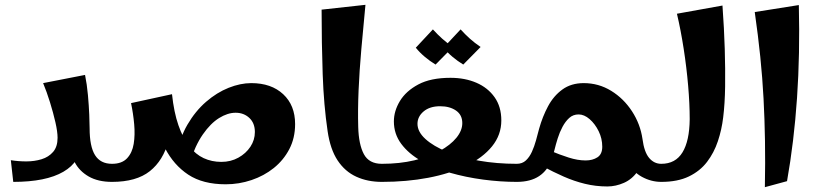

<svg xmlns="http://www.w3.org/2000/svg" viewBox="-20 -755 3398 797"><path d="M35 0 25 -90Q56 -85 89.5 -85Q123 -85 152.5 -94Q182 -103 200.5 -124.5Q219 -146 219 -183Q219 -208 210 -247.5Q201 -287 187.5 -330.5Q174 -374 159 -410L333 -444Q341 -405 345 -360.5Q349 -316 350.5 -279Q352 -242 352 -223Q352 -147 374.5 -111Q397 -75 445 -75L465 -38L445 0Q387 0 348 -22.5Q309 -45 290 -82Q271 -119 271 -161L315 -158Q315 -84 243 -42Q171 0 35 0Z M917 10Q822 10 761.5 -30Q701 -70 665 -140Q629 -210 608 -299L694 -364Q702 -289 720.5 -235.5Q739 -182 765.5 -148Q792 -114 825.5 -98.5Q859 -83 899 -83Q938 -83 969.5 -100.5Q1001 -118 1019.5 -146Q1038 -174 1038 -207Q1038 -244 1015 -265.5Q992 -287 958 -287Q925 -287 889.5 -265Q854 -243 822 -197Q790 -151 767 -78L713 -106Q725 -181 758 -237.5Q791 -294 835.5 -332.5Q880 -371 929 -390.5Q978 -410 1023 -410Q1106 -410 1155.5 -364Q1205 -318 1205 -240Q1205 -182 1181 -136Q1157 -90 1116.5 -57.5Q1076 -25 1024 -7.5Q972 10 917 10ZM445 0V-75Q486 -75 507.5 -98Q529 -121 535 -158Q541 -195 537 -239.5Q533 -284 524 -327L694 -364Q701 -253 679.5 -171Q658 -89 602 -44.5Q546 0 445 0Z M1565 0Q1506 0 1459 -21.5Q1412 -43 1381.5 -89Q1351 -135 1340 -210Q1324 -318 1319.5 -446.5Q1315 -575 1315 -715L1497 -735Q1488 -642 1480 -552Q1472 -462 1468.5 -380.5Q1465 -299 1467 -228Q1469 -155 1490.5 -115Q1512 -75 1565 -75L1585 -38Z M1565 0V-75Q1639 -75 1700 -89.5Q1761 -104 1805.5 -128.5Q1850 -153 1874.5 -183Q1899 -213 1899 -244Q1899 -278 1873 -296Q1847 -314 1807 -314Q1764 -314 1738.5 -292.5Q1713 -271 1713 -241Q1713 -208 1746 -178Q1779 -148 1836.5 -124.5Q1894 -101 1968 -88Q2042 -75 2125 -75L2145 -38L2125 0Q2057 0 1985.5 -9.5Q1914 -19 1847.5 -38Q1781 -57 1728.5 -87Q1676 -117 1645.5 -158Q1615 -199 1615 -251Q1615 -294 1640 -335.5Q1665 -377 1716.5 -404.5Q1768 -432 1850 -432Q1910 -432 1957.5 -411.5Q2005 -391 2033 -351.5Q2061 -312 2061 -255Q2061 -195 2022.5 -147.5Q1984 -100 1915.5 -67Q1847 -34 1757.5 -17Q1668 0 1565 0ZM1788 -487Q1765 -501 1743.5 -519Q1722 -537 1706 -557L1777 -633Q1796 -612 1815.5 -594.5Q1835 -577 1860 -560ZM1903 -487Q1880 -501 1858.5 -519Q1837 -537 1821 -557L1892 -633Q1911 -612 1930.5 -594.5Q1950 -577 1975 -560Z M2501 19Q2453 19 2408 8Q2363 -3 2320 -22Q2277 -41 2234 -64L2265 -129Q2303 -113 2340.5 -101Q2378 -89 2411 -89Q2440 -89 2460 -102Q2480 -115 2480 -146Q2480 -180 2465 -210.5Q2450 -241 2427.5 -260.5Q2405 -280 2382 -280Q2359 -280 2343 -265.5Q2327 -251 2315 -228.5Q2303 -206 2295 -180.5Q2287 -155 2281.5 -132Q2276 -109 2270 -94Q2254 -48 2218 -24Q2182 0 2125 0V-75Q2148 -75 2163 -89Q2178 -103 2188 -125Q2198 -147 2205 -172.5Q2212 -198 2218 -221Q2232 -271 2255 -314Q2278 -357 2314.5 -383.5Q2351 -410 2403 -410Q2465 -410 2517 -378Q2569 -346 2603.5 -293Q2638 -240 2647 -178Q2649 -167 2649.5 -155.5Q2650 -144 2650 -133Q2650 -77 2627 -44Q2604 -11 2570 4Q2536 19 2501 19ZM2725 0Q2683 0 2644.5 -21Q2606 -42 2582 -86.5Q2558 -131 2558 -202L2647 -178Q2654 -124 2674.5 -99.5Q2695 -75 2725 -75L2745 -38Z M2725 0V-75Q2784 -75 2813 -122.5Q2842 -170 2843 -260Q2843 -324 2836.5 -399.5Q2830 -475 2818 -552.5Q2806 -630 2790 -698L2979 -732Q2986 -636 2988.5 -551.5Q2991 -467 2990 -396Q2989 -325 2982 -268Q2976 -217 2960 -169Q2944 -121 2915 -83Q2886 -45 2839.5 -22.5Q2793 0 2725 0Z M3155 22Q3157 -81 3155.5 -171Q3154 -261 3149.5 -346Q3145 -431 3136 -519Q3127 -607 3113 -705L3296 -734Q3301 -531 3288.5 -348.5Q3276 -166 3247 -3Z"/></svg>

Font: Marhey Light Medium
Style: Regular
Weight: 500
Version: Version 1.000